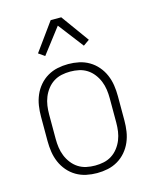

<svg xmlns="http://www.w3.org/2000/svg" viewBox="-114 -827 728 912"><g transform="rotate(-15 250.0 -371.5)"><path d="M250 8Q223 8 197 2.5Q171 -3 148 -16.5Q125 -30 107.5 -50.5Q90 -71 79.5 -95.5Q69 -120 65 -146.5Q61 -173 61 -200V-320Q61 -347 65 -373.5Q69 -400 79.5 -424.5Q90 -449 107.5 -469.5Q125 -490 148 -503.5Q171 -517 197 -522.5Q223 -528 250 -528Q277 -528 303 -522.5Q329 -517 352 -503.5Q375 -490 392.5 -469.5Q410 -449 420.5 -424.5Q431 -400 435 -373.5Q439 -347 439 -320V-200Q439 -173 435 -146.5Q431 -120 420.5 -95.5Q410 -71 392.5 -50.5Q375 -30 352 -16.5Q329 -3 303 2.5Q277 8 250 8ZM250 -29Q272 -29 293 -33.5Q314 -38 332 -49.5Q350 -61 363.5 -78.5Q377 -96 385 -116Q393 -136 396 -157Q399 -178 399 -200V-320Q399 -342 396 -363Q393 -384 385 -404Q377 -424 363.5 -441.5Q350 -459 332 -470.5Q314 -482 293 -486.5Q272 -491 250 -491Q228 -491 207 -486.5Q186 -482 168 -470.5Q150 -459 136.5 -441.5Q123 -424 115 -404Q107 -384 104 -363Q101 -342 101 -320V-200Q101 -178 104 -157Q107 -136 115 -116Q123 -96 136.5 -78.5Q150 -61 168 -49.5Q186 -38 207 -33.5Q228 -29 250 -29ZM155 -593 125 -614 224 -751H276L375 -614L345 -593L250 -717Z"/></g></svg>

Font: Iosevka Term Curly Extralight
Style: Regular
Weight: 200
Designer: Belleve Invis
Foundry: Belleve Invis
Version: Version 32.3.0